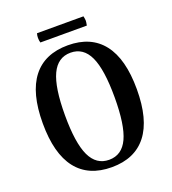

<svg xmlns="http://www.w3.org/2000/svg" viewBox="-150 -945 962 1072"><g transform="rotate(-20 330.5 -409.0)"><path d="M51 -348Q51 -528 122 -619Q193 -710 331 -710Q468 -710 539 -619Q610 -528 610 -348Q610 -168 539 -77Q468 14 331 14Q193 14 122 -77Q51 -168 51 -348ZM478 -348Q478 -513 442.5 -589.5Q407 -666 331 -666Q255 -666 219 -589.5Q183 -513 183 -348Q183 -183 219 -106.5Q255 -30 331 -30Q407 -30 442.5 -106.5Q478 -183 478 -348ZM469 -832Q473 -814 473 -805Q473 -797 469 -777H193Q189 -790 189 -805Q189 -820 193 -832Z"/></g></svg>

Font: Arima Madurai ExtraBold
Style: Regular
Weight: 800
Designer: Joana Correia and Natanael Gama
Foundry: NDISCOVER
Version: Version 1.019